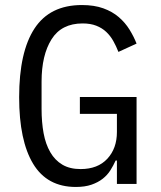

<svg xmlns="http://www.w3.org/2000/svg" viewBox="-20 -730 640 762"><path d="M444 -93H439Q430 -73 418 -54Q406 -35 387.5 -20.5Q369 -6 343 3Q317 12 281 12Q167 12 111.5 -80Q56 -172 56 -344Q56 -524 117 -617Q178 -710 305 -710Q354 -710 390 -697Q426 -684 451.5 -662Q477 -640 494 -612.5Q511 -585 522 -557L450 -524Q441 -547 429.5 -567.5Q418 -588 401.5 -603.5Q385 -619 362 -628Q339 -637 308 -637Q224 -637 184.5 -574Q145 -511 145 -406V-298Q145 -245 153 -201.5Q161 -158 179.5 -126Q198 -94 227.5 -76.5Q257 -59 300 -59Q368 -59 406 -100Q444 -141 444 -206V-278H297V-345H522V0H444Z"/></svg>

Font: IBM Plox Mono
Style: Regular
Weight: 400
Monospace: yes
Designer: Mike Abbink, Paul van der Laan, Pieter van Rosmalen
Foundry: Bold Monday
Version: Version 2.1